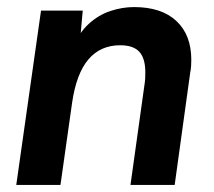

<svg xmlns="http://www.w3.org/2000/svg" viewBox="-20 -523 604 543"><path d="M26 0 96 -493H214L204 -381L184 -385Q203 -430 231 -455.5Q259 -481 292.5 -492Q326 -503 359 -503Q437 -503 479 -463.5Q521 -424 521 -354Q521 -345 520.5 -336.5Q520 -328 518 -318L474 0H349L388 -279Q390 -291 390.5 -300Q391 -309 391 -318Q391 -358 374 -376.5Q357 -395 320 -395Q264 -395 230 -355Q196 -315 184 -233L151 0Z"/></svg>

Font: Hanken Grotesk
Style: Bold Italic
Weight: 700
Italic angle: -8°
Designer: Alfredo Marco Pradil
Foundry: Hanken Design Co.
Version: Version 3.013